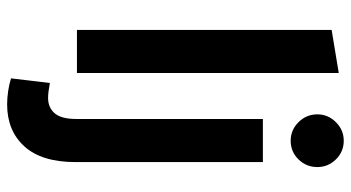

<svg xmlns="http://www.w3.org/2000/svg" viewBox="-243 -546 985 539"><g transform="rotate(90 249.5 -276.5)"><path d="M64 0V-715L185 -735V0ZM301 -675Q301 -705 323 -727Q345 -749 375 -749Q406 -749 427.5 -727Q449 -705 449 -675Q449 -644 427.5 -622Q406 -600 375 -600Q345 -600 323 -622Q301 -644 301 -675ZM200 185 213 76Q239 81 255 81Q282 81 298 62.5Q314 44 314 2V-522H435V4Q435 99 391 147.5Q347 196 273 196Q255 196 235 193Q215 190 200 185Z"/></g></svg>

Font: Radio Canada Condensed SemiBold
Style: Regular
Weight: 600
Width: 3
Designer: Charles Daoud, Etienne Aubert Bonn, Alexandre Saumier Demers, Jacques Le Bailly
Foundry: Radio-Canada
Version: Version 2.104; ttfautohint (v1.8.4.7-5d5b);gftools[0.9.28.de